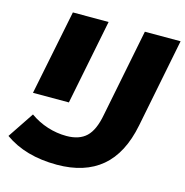

<svg xmlns="http://www.w3.org/2000/svg" viewBox="-128 -809 992 1028"><g transform="rotate(15 367.5 -295.0)"><path d="M-12 28 85 -117Q130 -85 182 -68.5Q234 -52 287 -52Q358 -52 397 -89Q436 -126 452 -213L549 -700H747L649 -207Q617 -46 524 32Q431 110 277 110Q103 110 -12 28ZM150 -700H348L254 -229H55Z"/></g></svg>

Font: Montserrat Alternates ExtraBold
Style: Italic
Weight: 800
Italic angle: -11.3°
Designer: Julieta Ulanovsky
Foundry: Julieta Ulanovsky
Version: Version 7.200